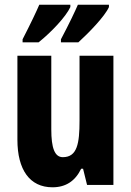

<svg xmlns="http://www.w3.org/2000/svg" viewBox="-20 -786 558 816"><path d="M443 -756V-766H311C300 -740 274 -685 239 -619V-606H313C357 -646 426 -717 443 -756ZM279 -756V-766H147C136 -740 111 -687 76 -619V-606H144C199 -650 260 -715 279 -756ZM462 -549H318V-273C318 -176 308 -118 247 -118C212 -118 198 -158 198 -236V-549H54V-192C54 -65 106 10 203 10C260 10 300 -17 325 -69H333L350 0H462Z"/></svg>

Font: Noto Sans Kannada ExtraCondensed ExtraBold
Style: Regular
Weight: 800
Width: 2
Designer: Jelle Bosma - Monotype Design Team
Foundry: Monotype Imaging Inc.
Version: Version 2.005